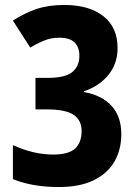

<svg xmlns="http://www.w3.org/2000/svg" viewBox="-20 -810 549 774"><path d="M216 -56Q164 -56 117.5 -64Q71 -72 32 -88V-225Q74 -206 114 -196.5Q154 -187 195 -187Q256 -187 282.5 -211Q309 -235 309 -282Q309 -325 277 -347Q245 -369 168 -369H123V-496H171Q244 -496 272 -520Q300 -544 300 -585Q300 -620 280.5 -639Q261 -658 219 -658Q185 -658 155.5 -645.5Q126 -633 102 -618L32 -727Q78 -757 126.5 -773.5Q175 -790 239 -790Q339 -790 396.5 -745Q454 -700 454 -616Q454 -553 416.5 -507.5Q379 -462 318 -442V-439Q391 -426 430 -383Q469 -340 469 -269Q469 -207 441.5 -159Q414 -111 358 -83.5Q302 -56 216 -56Z"/></svg>

Font: Noto Sans Malayalam UI Condensed ExtraBold
Style: Regular
Weight: 800
Width: 3
Designer: Jelle Bosma - Monotype Design Team
Foundry: Monotype Imaging Inc.
Version: Version 2.104; ttfautohint (v1.8.4.7-5d5b)